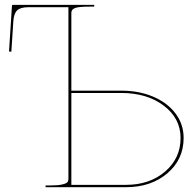

<svg xmlns="http://www.w3.org/2000/svg" viewBox="-20 -780 815 800"><path d="M17.6 -565.4 29.8 -755.4Q29.8 -759.8 35.2 -759.8H372.6V-752.4H352.5Q306.6 -752.4 292 -746.3Q277.3 -740.2 277.3 -727.1V-402.3H484.9Q559.1 -402.3 618.7 -377Q678.2 -351.6 711.7 -306.6Q745.1 -261.7 745.1 -205.1Q745.1 -115.7 677.2 -57.9Q609.4 0 504.9 0H169.9V-7.3H189.9Q222.2 -7.3 239.5 -11.5Q256.8 -15.6 261 -21Q265.1 -26.4 265.1 -35.2V-750H99.1Q65.9 -750 51.8 -737.1Q37.6 -724.1 35.6 -691.4L27.3 -564.5ZM277.3 -9.8H504.9Q603.5 -9.8 668 -65.2Q732.4 -120.6 732.4 -205.1Q732.4 -286.6 662.6 -339.6Q592.8 -392.6 484.9 -392.6H277.3Z"/></svg>

Font: Znikomit
Style: Regular
Weight: 100
Designer: gluk
Foundry: gluk
Version: Version 0.53